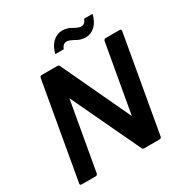

<svg xmlns="http://www.w3.org/2000/svg" viewBox="-205 -1072 1172 1228"><g transform="rotate(-30 381.0 -457.5)"><path d="M619 0H505Q495 0 491 -9L251 -517L162 -13Q160 -1 147 0H43Q32 0 32 -11L157 -721Q159 -733 172 -734H287Q298 -734 302 -725L540 -218L629 -721Q631 -733 644 -734H748Q759 -734 759 -723L634 -13Q632 -1 619 0ZM536 -801Q499 -801 463 -824Q461 -824 455.5 -827.5Q450 -831 438.5 -835.5Q427 -840 417 -840Q389 -840 376 -806H314Q326 -857 356.5 -886Q387 -915 428 -915Q466 -915 500 -892Q502 -892 508 -888.5Q514 -885 525 -880.5Q536 -876 546 -876Q575 -876 587 -910H649Q637 -858 607 -829.5Q577 -801 536 -801Z"/></g></svg>

Font: YamahaIndonesia935. App
Style: Bold Italic
Weight: 700
Italic angle: -10°
Designer: Dalton Maag Ltd
Foundry: Dalton Maag Ltd
Version: Version 1.002; January 01, 2024; Regular/Italic